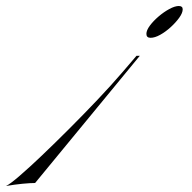

<svg xmlns="http://www.w3.org/2000/svg" viewBox="-250 -339 639 640"><path d="M346 -319Q359 -319 359 -308Q359 -296 347.5 -280Q336 -264 319 -248.5Q302 -233 284 -223Q266 -213 252 -213Q238 -213 238 -226Q238 -238 249.5 -253.5Q261 -269 278.5 -284Q296 -299 314.5 -309Q333 -319 346 -319ZM216 -153 -133 271Q-149 271 -175 273.5Q-201 276 -230 281Q-217 275 -185 247.5Q-153 220 -110 179Q-67 138 -19 90Q29 42 75 -6.5Q121 -55 157 -97L205 -153Z"/></svg>

Font: Ballet 16pt
Style: Regular
Weight: 400
Designer: Maximiliano R. Sproviero
Foundry: Omnibus-Type
Version: Version 1.100; ttfautohint (v1.8.3)